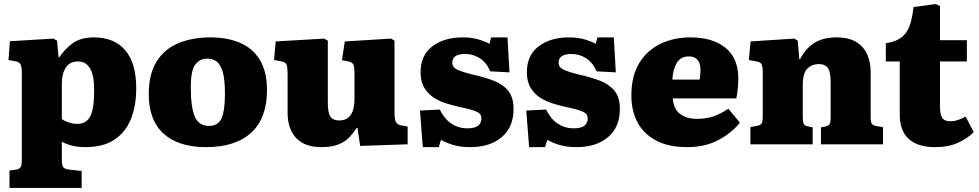

<svg xmlns="http://www.w3.org/2000/svg" viewBox="-20 -714 4843 950"><path d="M27 216V130L60 125Q75 123 81.5 113.5Q88 104 88 76V-349Q88 -385 81 -396.5Q74 -408 55 -411L22 -417L29 -510L244 -523L262 -513L270 -430H273Q300 -471 339.5 -500Q379 -529 445 -529Q545 -529 599.5 -465.5Q654 -402 654 -277Q654 -190 627.5 -124.5Q601 -59 545.5 -22.5Q490 14 403 14Q333 14 286 -13V78Q286 103 292.5 112.5Q299 122 321 125L384 132V216ZM362 -101Q407 -101 426.5 -138.5Q446 -176 446 -267Q446 -341 425.5 -375.5Q405 -410 366 -410Q326 -410 306 -380Q286 -350 286 -302V-125Q299 -115 320.5 -108Q342 -101 362 -101Z M1000 14Q863 14 789.5 -52.5Q716 -119 716 -249Q716 -347 754.5 -409Q793 -471 862 -500Q931 -529 1022 -529Q1104 -529 1167 -502.5Q1230 -476 1265.5 -418Q1301 -360 1301 -268Q1301 -129 1223 -57.5Q1145 14 1000 14ZM1014 -91Q1060 -91 1076.5 -129.5Q1093 -168 1093 -249Q1093 -319 1082.5 -356.5Q1072 -394 1052.5 -409Q1033 -424 1006 -424Q969 -424 946.5 -395Q924 -366 924 -282Q924 -183 944 -137Q964 -91 1014 -91Z M1569 14Q1488 14 1445.5 -31Q1403 -76 1403 -156V-349Q1403 -378 1398.5 -392.5Q1394 -407 1370 -411L1336 -417L1344 -509L1584 -523L1602 -513V-204Q1602 -156 1615 -137Q1628 -118 1658 -118Q1734 -118 1734 -225V-350Q1734 -386 1727.5 -396.5Q1721 -407 1700 -411L1672 -416L1686 -509L1915 -523L1932 -513V-155Q1932 -123 1939 -110.5Q1946 -98 1963 -94L1997 -88V0L1762 8L1749 -81H1745Q1729 -56 1708.5 -34.5Q1688 -13 1655 0.5Q1622 14 1569 14Z M2072 14 2058 -167 2156 -172Q2179 -125 2214 -102Q2249 -79 2292 -79Q2329 -79 2345.5 -92Q2362 -105 2362 -128Q2362 -151 2337 -162Q2312 -173 2252 -185Q2222 -192 2189 -202Q2156 -212 2127 -230.5Q2098 -249 2079.5 -279.5Q2061 -310 2061 -357Q2061 -441 2119.5 -485Q2178 -529 2269 -529Q2313 -529 2347 -519Q2381 -509 2402 -497L2410 -529H2491L2501 -356L2406 -361Q2386 -406 2353 -426.5Q2320 -447 2282 -447Q2218 -447 2218 -404Q2218 -381 2242 -369.5Q2266 -358 2323 -344Q2377 -332 2422 -315Q2467 -298 2494 -265.5Q2521 -233 2521 -174Q2521 -85 2462.5 -35.5Q2404 14 2307 14Q2259 14 2223.5 3.5Q2188 -7 2162 -22L2151 14Z M2598 14 2584 -167 2682 -172Q2705 -125 2740 -102Q2775 -79 2818 -79Q2855 -79 2871.5 -92Q2888 -105 2888 -128Q2888 -151 2863 -162Q2838 -173 2778 -185Q2748 -192 2715 -202Q2682 -212 2653 -230.5Q2624 -249 2605.5 -279.5Q2587 -310 2587 -357Q2587 -441 2645.5 -485Q2704 -529 2795 -529Q2839 -529 2873 -519Q2907 -509 2928 -497L2936 -529H3017L3027 -356L2932 -361Q2912 -406 2879 -426.5Q2846 -447 2808 -447Q2744 -447 2744 -404Q2744 -381 2768 -369.5Q2792 -358 2849 -344Q2903 -332 2948 -315Q2993 -298 3020 -265.5Q3047 -233 3047 -174Q3047 -85 2988.5 -35.5Q2930 14 2833 14Q2785 14 2749.5 3.5Q2714 -7 2688 -22L2677 14Z M3380 14Q3288 14 3226.5 -18.5Q3165 -51 3134.5 -108.5Q3104 -166 3104 -242Q3104 -336 3141.5 -399.5Q3179 -463 3245.5 -496Q3312 -529 3397 -529Q3506 -529 3569.5 -477.5Q3633 -426 3633 -327Q3633 -301 3630.5 -275Q3628 -249 3623 -227H3309Q3312 -176 3344 -151Q3376 -126 3427 -126Q3476 -126 3512 -139Q3548 -152 3584 -176L3641 -107Q3599 -55 3533.5 -20.5Q3468 14 3380 14ZM3307 -320H3442Q3444 -333 3445 -345Q3446 -357 3446 -369Q3446 -400 3431.5 -417.5Q3417 -435 3389 -435Q3347 -435 3328 -401.5Q3309 -368 3307 -320Z M3693 0V-85L3728 -92Q3744 -95 3749 -104Q3754 -113 3754 -140V-354Q3754 -384 3748 -396Q3742 -408 3719 -411L3685 -417L3694 -509L3910 -523L3927 -513L3935 -421H3939Q3963 -471 4007 -500Q4051 -529 4119 -529Q4180 -529 4217 -506Q4254 -483 4271 -444.5Q4288 -406 4288 -358V-131Q4288 -111 4293.5 -102Q4299 -93 4318 -90L4349 -85V0H4042V-84L4064 -88Q4080 -92 4085 -100.5Q4090 -109 4090 -130V-308Q4090 -357 4076.5 -377Q4063 -397 4031 -397Q3998 -397 3975 -375Q3952 -353 3952 -291V-133Q3952 -112 3956.5 -102Q3961 -92 3977 -89L4001 -84V0Z M4606 14Q4521 14 4476.5 -26.5Q4432 -67 4432 -145V-410H4363V-500Q4413 -508 4440.5 -529Q4468 -550 4481 -587Q4494 -624 4500 -679L4610 -694L4631 -684V-515H4764V-410H4631V-184Q4631 -152 4641 -133Q4651 -114 4682 -114Q4701 -114 4720.5 -120.5Q4740 -127 4758 -137L4798 -60Q4767 -29 4720 -7.5Q4673 14 4606 14Z"/></svg>

Font: Literata 12pt ExtraBold
Style: Regular
Weight: 800
Designer: Latin by Veronika Burian and Jose Scaglione. Greek by Irene Vlachou. Cyrillic by Vera Evstafieva.
Foundry: TypeTogether
Version: Version 3.002